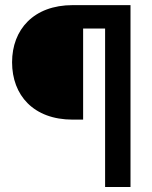

<svg xmlns="http://www.w3.org/2000/svg" viewBox="-20 -748 606 768"><path d="M400.4 0H502V-727.5H271C114.3 -727.5 28.3 -629.4 28.3 -499C28.3 -366.7 114.3 -269.5 271 -269.5H312.5V-633.8H400.4Z"/></svg>

Font: Raveo Display Display Medium
Style: Regular
Weight: 500
Designer: Jakub Foglar, Rasmus Andersson (Inter)
Foundry: Jakubfoglar.com
Version: Version 1.100;Glyphs 3.2.3 (3260)